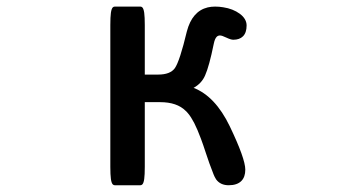

<svg xmlns="http://www.w3.org/2000/svg" viewBox="-20 -524 1040 571"><path d="M410.6 -220.2V-28.3Q410.6 -3.9 408.9 8.3Q407.2 20.5 403.3 24.4Q400.9 26.9 397.5 26.9H321.3Q317.9 26.9 315.4 24.4Q311.5 20.5 309.8 8.3Q308.1 -3.9 308.1 -28.3V-449.2Q308.1 -473.6 309.8 -485.8Q311.5 -498 315.4 -502Q317.9 -504.4 321.3 -504.4H397.5Q400.9 -504.4 403.3 -502Q407.2 -498 408.9 -485.8Q410.6 -473.6 410.6 -449.2V-302.2H450.2Q486.3 -302.2 500 -321.3Q514.6 -342.3 535.6 -430.2Q551.3 -490.7 597.7 -502Q607.9 -504.4 619.9 -504.4Q631.8 -504.4 643.6 -502.4Q672.9 -498 693.4 -482.9Q713.4 -467.8 713.4 -448.2Q713.4 -426.8 702.6 -416Q692.4 -405.8 673.8 -405.8Q666.5 -405.8 653.3 -412.1Q640.1 -418.5 634.3 -418.5Q628.4 -418.5 624.5 -414.6Q618.7 -408.7 615.7 -393.6Q602.1 -326.7 589.8 -299.3Q579.6 -275.9 555.7 -262.7Q620.1 -237.8 663.1 -148.9Q709.5 -52.2 709.5 -19.5Q709.5 2.4 697.8 14.2Q685.1 26.9 660.2 26.9Q635.3 26.9 622.6 9.3Q620.6 6.3 618.2 1.5Q615.7 -3.4 611.8 -14.2Q603 -36.1 593 -66.7Q583 -97.2 577.6 -111.3Q572.3 -125.5 567.4 -137Q562.5 -148.4 557.6 -158.2Q547.9 -176.8 539.1 -187Q534.7 -192.4 532.2 -194.3Q506.3 -220.2 456.1 -220.2Z"/></svg>

Font: YuPearl-Medium
Style: Medium
Weight: 500
Designer: Max Yao
Foundry: Max-Everyday
Version: Version 1.011; ttfautohint (v1.8.3)